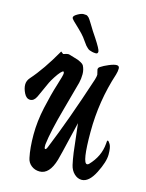

<svg xmlns="http://www.w3.org/2000/svg" viewBox="-136 -1014 834 1095"><g transform="rotate(15 281.5 -467.0)"><path d="M486 -648Q430 -477 430 -294Q430 -111 458 -111Q464 -111 469 -116Q527 -176 533 -252Q533 -272 538 -272Q543 -272 553 -255.5Q563 -239 563 -196Q563 -153 528.5 -85Q494 -17 451 -17Q427 -17 407 -36Q387 -55 380 -85.5Q373 -116 367.5 -156.5Q362 -197 357 -247Q352 -297 348 -324Q341 -297 322 -215Q303 -133 292 -93Q265 -1 207 -1Q179 -1 158 -17.5Q137 -34 132 -61Q120 -117 120 -195.5Q120 -274 138.5 -358Q157 -442 176.5 -503.5Q196 -565 196 -576Q196 -587 191 -587Q186 -587 175 -575Q164 -563 149.5 -540.5Q135 -518 127.5 -502.5Q120 -487 106 -455Q92 -423 86 -411Q72 -382 49.5 -382Q27 -382 13.5 -409Q0 -436 0 -459Q0 -482 17 -501Q81 -573 150 -694L164 -683Q187 -690 192.5 -690Q198 -690 205 -687.5Q212 -685 230 -680Q248 -675 254.5 -672.5Q261 -670 273 -663.5Q285 -657 289 -650Q301 -627 301 -600Q301 -573 295 -548.5Q289 -524 249 -380.5Q209 -237 200 -159V-150Q200 -133 206 -133Q212 -133 218 -149Q292 -329 377 -589Q383 -609 383 -619L376 -649Q376 -660 387 -666Q403 -677 431.5 -689Q460 -701 476 -701Q492 -701 492 -684.5Q492 -668 486 -648ZM163 -899Q163 -909 184 -921Q205 -933 218 -933Q231 -933 235 -932Q239 -931 243.5 -927.5Q248 -924 251 -921Q254 -918 259 -910Q264 -902 268.5 -895Q273 -888 281.5 -874Q290 -860 294 -853.5Q298 -847 317 -819Q355 -761 355 -748Q355 -735 343 -735Q331 -735 321 -737.5Q311 -740 304.5 -742.5Q298 -745 291 -752L280 -763Q277 -766 269 -778Q261 -790 249 -805.5Q237 -821 212 -845Q187 -869 175 -880.5Q163 -892 163 -899Z"/></g></svg>

Font: Devonshire
Style: Regular
Weight: 400
Designer: Astigmatic (AOETI)
Foundry: Astigmatic (AOETI)
Version: Version 1.001